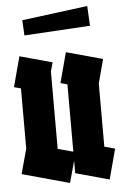

<svg xmlns="http://www.w3.org/2000/svg" viewBox="-57 -884 605 926"><g transform="rotate(-5 245.0 -421.5)"><path d="M244 0 15 -63 48 -183V-475L15 -484L54 -630L211 -587L199 -544V-169L273 -149V-475L240 -484L279 -630L455 -582L424 -466V-160L475 -146L436 0L273 -45V-46V-105ZM87 -728 83 -802 401 -843 406 -747Z"/></g></svg>

Font: Blaka Ink
Style: Regular
Weight: 400
Designer: Mohamed Gaber
Foundry: Kief Type Foundry
Version: Version 1.003; ttfautohint (v1.8.4.7-5d5b)